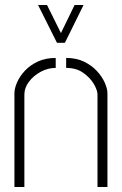

<svg xmlns="http://www.w3.org/2000/svg" viewBox="-20 -752 490 772"><path d="M209 -580 133 -732H169L225 -619L280 -732H316L241 -580ZM38 -377Q38 -396 48.5 -420.5Q59 -445 80 -467.5Q101 -490 132 -504.5Q163 -519 204 -519V-479Q173 -479 144 -463.5Q115 -448 96.5 -423.5Q78 -399 78 -372V0H38ZM372 -372Q372 -389 357.5 -414Q343 -439 315 -459Q287 -479 246 -479V-519Q287 -519 318 -504Q349 -489 370 -466Q391 -443 401.5 -419Q412 -395 412 -377V0H372Z"/></svg>

Font: Stick No Bills ExtraLight
Style: Regular
Weight: 200
Designer: Kosala Senevirathne, Siva Puranthara, Lasantha Premarathna, Tharique Azeez
Foundry: mooniak
Version: Version 2.000